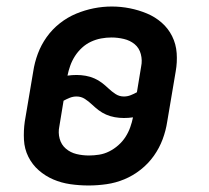

<svg xmlns="http://www.w3.org/2000/svg" viewBox="-20 -561 640 589"><path d="M252 8Q223 8 195.5 4Q168 0 143.5 -10.5Q119 -21 99 -38.5Q79 -56 67 -80Q55 -104 53.5 -132Q52 -160 56 -188L82 -342Q86 -369 96 -396Q106 -423 123 -447Q140 -471 163.5 -489.5Q187 -508 213.5 -519Q240 -530 267.5 -535.5Q295 -541 323 -541Q351 -541 378.5 -535.5Q406 -530 431 -519.5Q456 -509 476 -491.5Q496 -474 508 -450Q520 -426 522 -398Q524 -370 519 -342L493 -188Q489 -161 479 -134Q469 -107 452 -83Q435 -59 411.5 -40.5Q388 -22 361.5 -11Q335 0 307 4Q279 8 252 8ZM360 -265Q371 -265 381 -269Q391 -273 400 -278L413 -357Q417 -376 412 -395Q407 -414 393 -425.5Q379 -437 360 -441.5Q341 -446 322 -446Q306 -446 290 -443Q274 -440 259 -433Q244 -426 231.5 -414.5Q219 -403 210 -389Q201 -375 195.5 -359.5Q190 -344 187 -329Q194 -330 201 -330.5Q208 -331 215 -331Q229 -331 243 -328.5Q257 -326 269.5 -320.5Q282 -315 292.5 -307Q303 -299 313 -289.5Q323 -280 334.5 -272.5Q346 -265 360 -265ZM253 -84Q268 -84 284 -86.5Q300 -89 315 -96.5Q330 -104 343 -115.5Q356 -127 365 -141Q374 -155 379.5 -170.5Q385 -186 388 -201Q381 -200 374 -199.5Q367 -199 360 -199Q346 -199 332 -201.5Q318 -204 305.5 -209.5Q293 -215 282.5 -223Q272 -231 262 -240.5Q252 -250 240.5 -257.5Q229 -265 215 -265Q204 -265 194 -261Q184 -257 175 -252L162 -173Q158 -154 163 -135.5Q168 -117 182 -105Q196 -93 214.5 -88.5Q233 -84 253 -84Z"/></svg>

Font: Iosevka Curly Slab SmBdExObl
Style: Regular
Weight: 600
Width: 7
Italic angle: -9°
Monospace: yes
Designer: Belleve Invis
Foundry: Belleve Invis
Version: Version 11.1.0; ttfautohint (v1.8.3)